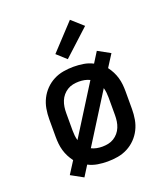

<svg xmlns="http://www.w3.org/2000/svg" viewBox="-147 -873 893 1021"><g transform="rotate(-20 300.0 -362.0)"><path d="M154 45 85 7 129 -62Q117 -78 108 -95.5Q99 -113 93.5 -132Q88 -151 86 -170.5Q84 -190 84 -210V-310Q84 -339 89 -368Q94 -397 107 -423Q120 -449 140.5 -470Q161 -491 187 -504.5Q213 -518 242 -523Q271 -528 300 -528Q328 -528 356 -523.5Q384 -519 409 -506L446 -565L515 -527L471 -458Q483 -442 492 -424.5Q501 -407 506.5 -388Q512 -369 514 -349.5Q516 -330 516 -310V-210Q516 -181 511 -152Q506 -123 493 -97Q480 -71 459.5 -50Q439 -29 413 -15.5Q387 -2 358 3Q329 8 300 8Q272 8 244 3.5Q216 -1 191 -14ZM187 -154 361 -431Q347 -438 331.5 -441Q316 -444 300 -444Q283 -444 266 -440.5Q249 -437 234.5 -428Q220 -419 209 -406Q198 -393 191.5 -377Q185 -361 182.5 -344Q180 -327 180 -310V-210Q180 -196 181.5 -182Q183 -168 187 -154ZM300 -76Q317 -76 334 -79.5Q351 -83 365.5 -92Q380 -101 391 -114Q402 -127 408.5 -143Q415 -159 417.5 -176Q420 -193 420 -210V-310Q420 -324 418.5 -338Q417 -352 413 -366L239 -89Q253 -82 268.5 -79Q284 -76 300 -76ZM286 -576 233 -624 368 -769 433 -711Z"/></g></svg>

Font: Iosevka HT Medium Extended
Style: Regular
Weight: 500
Width: 7
Monospace: yes
Designer: Belleve Invis
Foundry: Belleve Invis
Version: Version 32.3.0; ttfautohint (v1.8.4)